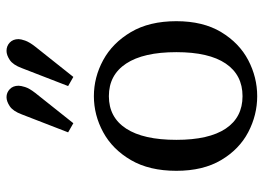

<svg xmlns="http://www.w3.org/2000/svg" viewBox="-130 -666 809 589"><g transform="rotate(-90 274.5 -371.5)"><path d="M274 13Q216 13 163.5 -14.5Q111 -42 78 -97.5Q45 -153 45 -235Q45 -318 78 -374.5Q111 -431 163.5 -459.5Q216 -488 274 -488Q332 -488 384.5 -459.5Q437 -431 470.5 -374.5Q504 -318 504 -235Q504 -153 470.5 -97.5Q437 -42 384.5 -14.5Q332 13 274 13ZM274 -32Q339 -32 374 -83.5Q409 -135 409 -235Q409 -336 374 -389Q339 -442 274 -442Q209 -442 174.5 -389Q140 -336 140 -235Q140 -135 174.5 -83.5Q209 -32 274 -32ZM163 -567 218 -709Q228 -736 243 -746Q258 -756 271 -756Q285 -756 295.5 -746Q306 -736 306 -719Q306 -712 302 -699Q298 -686 284 -668L191 -551ZM305 -567 360 -709Q370 -736 385 -746Q400 -756 413 -756Q428 -756 438.5 -746Q449 -736 449 -719Q449 -712 444.5 -699Q440 -686 426 -668L333 -551Z"/></g></svg>

Font: Source Serif 4
Style: Regular
Weight: 400
Designer: Frank Grießhammer
Foundry: Adobe
Version: Version 4.005;hotconv 1.1.0;makeotfexe 2.6.0